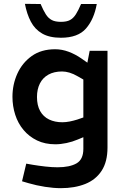

<svg xmlns="http://www.w3.org/2000/svg" viewBox="-20 -773 645 1002"><path d="M297 209Q260 209 215 202Q170 195 129 183L95 173L117 81L151 87Q181 92 216 96Q251 100 280 100Q344 100 379.5 79.5Q415 59 415 4V-57L386 -45Q358 -33 327 -26.5Q296 -20 269 -20Q215 -20 173.5 -40Q132 -60 103 -94.5Q74 -129 59.5 -174Q45 -219 45 -268Q45 -332 70.5 -388.5Q96 -445 145.5 -480.5Q195 -516 268 -516Q303 -516 338 -503Q373 -490 406 -467L436 -446L448 -508H541V-3Q541 71 510.5 118Q480 165 425 187Q370 209 297 209ZM173 -267Q173 -223 189.5 -193.5Q206 -164 236 -149.5Q266 -135 305 -135Q324 -135 344 -139Q364 -143 383 -149L415 -160V-358L387 -374Q363 -388 342.5 -394Q322 -400 304 -400Q262 -400 232.5 -383.5Q203 -367 188 -337Q173 -307 173 -267ZM298 -576Q238 -576 200 -598Q162 -620 141 -660Q120 -700 110 -753L192 -752Q206 -719 219 -698.5Q232 -678 250 -668.5Q268 -659 298 -659Q328 -659 345.5 -668.5Q363 -678 376 -698.5Q389 -719 403 -752H485Q471 -673 429 -624.5Q387 -576 298 -576Z"/></svg>

Font: REM Medium
Style: Regular
Weight: 500
Designer: Octavio Pardo
Foundry: Ashler Design
Version: Version 1.005;gftools[0.9.28]